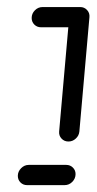

<svg xmlns="http://www.w3.org/2000/svg" viewBox="-20 -539 281 559"><path d="M72.2 -486.7Q72.2 -499.6 81.7 -509.1Q91.1 -518.5 104.1 -518.5H213.3Q224.8 -518.5 232.6 -510.7Q240.4 -503 240.4 -491.9Q240.4 -478.9 230.7 -469.3Q221.1 -459.6 208.5 -459.6H99.3Q87.8 -459.6 80 -467.4Q72.2 -475.2 72.2 -486.7ZM213.3 -518.5Q225.6 -518.5 233.5 -509.8Q241.5 -501.1 240.4 -489.3L211.1 -156.3Q210 -144.1 200.7 -135.6Q191.5 -127 179.3 -127Q167 -127 159.1 -135.6Q151.1 -144.1 152.2 -156.3L181.5 -489.3Q182.6 -501.1 191.9 -509.8Q201.1 -518.5 213.3 -518.5ZM31.9 -27Q31.9 -39.6 41.5 -49.3Q51.1 -58.9 63.7 -58.9H173Q184.4 -58.9 192.2 -51.1Q200 -43.3 200 -32.2Q200 -19.3 190.6 -9.6Q181.1 0 168.1 0H58.9Q47.4 0 39.6 -7.8Q31.9 -15.6 31.9 -27Z"/></svg>

Font: 26F Galaxy Sans Medium
Style: Italic
Weight: 500
Italic angle: -5°
Designer: C₂₉H₂₅N₃O₅
Version: Version 1.200